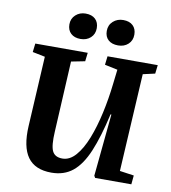

<svg xmlns="http://www.w3.org/2000/svg" viewBox="-99 -1019 996 1118"><g transform="rotate(10 398.5 -460.0)"><path d="M672 -65 756 -53 751 0H537L530 -12L566 -380H561Q530 -243 493.5 -156Q457 -69 406 -27.5Q355 14 280 14Q183 14 139.5 -46.5Q96 -107 103 -231L126 -644L52 -659L58 -710H368L362 -659L281 -643L259 -225Q254 -141 269.5 -109.5Q285 -78 329 -78Q372 -78 407.5 -118.5Q443 -159 470 -227.5Q497 -296 516 -382Q535 -468 545 -558L555 -643L479 -659L485 -710H782L776 -659L705 -643ZM455 -855Q455 -890 479.5 -912Q504 -934 539 -934Q576 -934 596.5 -914.5Q617 -895 617 -861Q617 -826 593.5 -804.5Q570 -783 534 -783Q497 -783 476 -802Q455 -821 455 -855ZM234 -855Q234 -889 258 -911Q282 -933 317 -933Q354 -933 374.5 -913.5Q395 -894 395 -860Q395 -825 371.5 -803.5Q348 -782 312 -782Q276 -782 255 -801.5Q234 -821 234 -855Z"/></g></svg>

Font: Literata 36pt
Style: Bold Italic
Weight: 700
Italic angle: -2°
Designer: Latin by Veronika Burian and Jose Scaglione. Greek by Irene Vlachou. Cyrillic by Vera Evstafieva
Foundry: TypeTogether
Version: Version 3.002